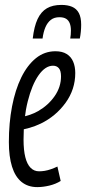

<svg xmlns="http://www.w3.org/2000/svg" viewBox="-20 -756 352 786"><path d="M66.3 -276.9Q85 -280 102.9 -286.2Q120.7 -292.3 136.6 -301.4Q178.2 -325.5 204 -362.9Q229.8 -400.3 229.8 -443.2Q229.8 -466.5 220.9 -476.8Q212.1 -487 197.1 -487Q165.5 -487 138.1 -448.2Q110.8 -409.4 93.6 -341.1Q76.4 -272.8 76.4 -184.5Q76.4 -141 83.7 -112.2Q91 -83.4 105.3 -69.1Q119.6 -54.7 139.9 -54.7Q151.5 -54.7 163.4 -56.7Q175.4 -58.7 188.2 -63.2Q201.1 -67.6 215 -74.2L228.4 -15.2Q208.2 -2.5 181.9 3.8Q155.7 10 132.7 10Q94.3 10 68.2 -11.2Q42.1 -32.5 29.2 -73.8Q16.3 -115.1 16.3 -174.2Q16.3 -252.6 29.3 -320.3Q42.3 -388.1 67 -438.7Q91.8 -489.3 127 -517.8Q162.2 -546.2 206.9 -546.2Q234.9 -546.2 253 -534.9Q271.1 -523.6 279.6 -503.5Q288.1 -483.3 288.1 -457.1Q288.1 -389.9 248.4 -335.1Q208.7 -280.3 147.1 -250.2Q125.3 -239.8 101.8 -232.9Q78.3 -226.1 55.2 -222.9ZM231.2 -735.9Q256.8 -735.9 274.9 -728.3Q293.1 -720.6 302.7 -702.8Q312.3 -685.1 312.3 -654.5Q312.3 -640.9 310.8 -625.7Q309.3 -610.5 306.7 -598.2H267.5Q268.9 -606.6 269.6 -613.9Q270.3 -621.3 270.3 -630.8Q270.3 -648.1 265.6 -660.4Q260.9 -672.7 250.7 -679.1Q240.5 -685.5 223.3 -685.5Q202 -685.5 188.3 -674.8Q174.5 -664.2 166 -644.6Q157.6 -625 154.2 -598.2H114Q119.7 -647.6 133.8 -677.9Q148 -708.1 171.8 -722Q195.5 -735.9 231.2 -735.9Z"/></svg>

Font: Georama ExtraCondensed Thin
Style: Italic
Weight: 100
Width: 2
Italic angle: -9°
Designer: Jean-Baptiste Levee
Foundry: Production Type
Version: Version 1.001